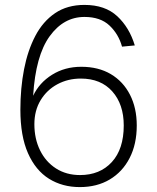

<svg xmlns="http://www.w3.org/2000/svg" viewBox="-20 -746 640 782"><path d="M305 16Q234 16 179.5 -18Q125 -52 94 -122Q63 -192 63 -299Q63 -387 78 -464Q93 -541 124 -600Q155 -659 204.5 -692.5Q254 -726 324 -726Q408 -726 457.5 -680Q507 -634 529 -561L477 -556Q463 -607 426 -642Q389 -677 324 -677Q239 -677 182 -598Q125 -519 115 -356Q140 -409 192 -441.5Q244 -474 311 -474Q381 -474 431.5 -444Q482 -414 509.5 -360Q537 -306 537 -235Q537 -159 508 -102.5Q479 -46 427 -15Q375 16 305 16ZM306 -33Q387 -33 435.5 -86Q484 -139 484 -235Q484 -321 437.5 -373.5Q391 -426 309 -426Q257 -426 214 -403Q171 -380 145.5 -338Q120 -296 120 -240Q120 -181 143 -134Q166 -87 208 -60Q250 -33 306 -33Z"/></svg>

Font: Geist Mono UltraLight
Style: Regular
Weight: 200
Monospace: yes
Designer: Basement.studio, Andrés Briganti, Mateo Zaragoza
Foundry: Basement.studio, Vercel, Andrés Briganti, Guido Ferreyra, Mateo Zaragoza
Version: Version 1.400; ttfautohint (v1.8.4.7-5d5b)